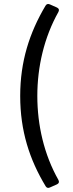

<svg xmlns="http://www.w3.org/2000/svg" viewBox="-20 -749 356 942"><path d="M79.1 -278.3C79.1 -106.4 125 34.2 204.1 165C209 172.9 215.8 174.8 224.6 170.9L259.8 155.3C269.5 150.4 271.5 143.6 266.6 133.8C196.3 9.8 163.1 -134.8 163.1 -278.3C163.1 -420.9 196.3 -565.4 266.6 -690.4C271.5 -700.2 269.5 -707 259.8 -711.9L224.6 -727.5C215.8 -731.4 208 -729.5 203.1 -720.7C125 -588.9 79.1 -448.2 79.1 -278.3Z"/></svg>

Font: Ed Sans Neue Medium
Style: Regular
Weight: 500
Designer: Stephen Hutchings
Version: Version 1.004;PS 001.004;hotconv 1.0.88;makeotf.lib2.5.64775